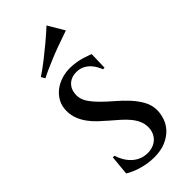

<svg xmlns="http://www.w3.org/2000/svg" viewBox="-239 -787 851 851"><g transform="rotate(-45 186.0 -361.5)"><path d="M301.8 -422.9H292Q289.1 -431.2 282.5 -443.8Q275.9 -456.5 264.9 -468.8Q253.9 -481 237.8 -489.5Q221.7 -498 199.2 -498Q182.1 -498 168.7 -492.4Q155.3 -486.8 146 -477.1Q136.7 -467.3 131.8 -453.9Q127 -440.4 127 -424.8Q127 -399.4 142.3 -376.5Q157.7 -353.5 180.7 -330.8Q203.6 -308.1 230.5 -285.2Q257.3 -262.2 280.3 -237.3Q303.2 -212.4 318.6 -184.6Q334 -156.7 334 -125Q334 -101.6 325.4 -76.7Q316.9 -51.8 297.9 -31.7Q278.8 -11.7 249 1.2Q219.2 14.2 176.8 14.2Q153.3 14.2 132.1 10.3Q110.8 6.3 93 0.7Q75.2 -4.9 61.3 -11.5Q47.4 -18.1 38.1 -23.9L46.9 -116.2H57.1Q62 -99.1 71.5 -82Q81.1 -64.9 95 -51Q108.9 -37.1 127.7 -28.6Q146.5 -20 170.9 -20Q188 -20 203.1 -25.6Q218.3 -31.2 229.2 -41.5Q240.2 -51.8 246.6 -66.7Q252.9 -81.5 252.9 -100.1Q252.9 -122.1 244.1 -140.9Q235.4 -159.7 220.7 -177Q206.1 -194.3 187.7 -210.4Q169.4 -226.6 149.9 -243.2Q130.4 -259.8 112.1 -277.1Q93.8 -294.4 79.1 -314.5Q64.5 -334.5 55.7 -357.2Q46.9 -379.9 46.9 -407.2Q46.9 -436 59.1 -459Q71.3 -481.9 91.3 -497.8Q111.3 -513.7 137.2 -522.2Q163.1 -530.8 190.9 -530.8Q211.4 -530.8 229.2 -527.8Q247.1 -524.9 261.5 -520.8Q275.9 -516.6 286.6 -512.5Q297.4 -508.3 304.2 -505.9ZM297.4 -661.1Q261.2 -648.9 224.1 -635.3Q208 -629.4 190.4 -622.6Q172.9 -615.7 154.8 -607.9Q136.7 -600.1 118.4 -592Q100.1 -584 83.5 -575.2L72.8 -593.3Q104.5 -614.3 136 -639.2Q167.5 -664.1 193.8 -686Q224.1 -711.4 252.4 -737.3Z"/></g></svg>

Font: Marcellus SC
Style: Regular
Weight: 400
Designer: Astigmatic (AOETI)
Foundry: Astigmatic (AOETI)
Version: Version 1.001